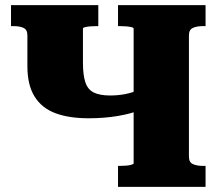

<svg xmlns="http://www.w3.org/2000/svg" viewBox="-20 -730 856 750"><path d="M441 0V-82H449Q461 -82 473 -83Q485 -84 493.5 -86.5Q502 -89 502 -92V-618Q502 -622 493.5 -624Q485 -626 473 -627Q461 -628 449 -628H441V-710H783V-628H772Q749 -628 733.5 -621Q718 -614 718 -592V-118Q718 -96 733.5 -89Q749 -82 772 -82H783V0ZM326 -268Q249 -268 196 -288Q143 -308 115 -353Q87 -398 87 -472V-592Q87 -614 72 -621Q57 -628 33 -628H23V-710H364V-628H356Q345 -628 333 -627Q321 -626 312.5 -624Q304 -622 304 -618V-485Q304 -437 313.5 -408.5Q323 -380 346.5 -368.5Q370 -357 410 -357Q441 -357 469.5 -362.5Q498 -368 526 -381V-300Q493 -286 440.5 -277Q388 -268 326 -268Z"/></svg>

Font: Roboto Serif ExtraBold
Style: Regular
Weight: 800
Designer: Greg Gazdowicz
Foundry: Commercial Type
Version: Version 1.008